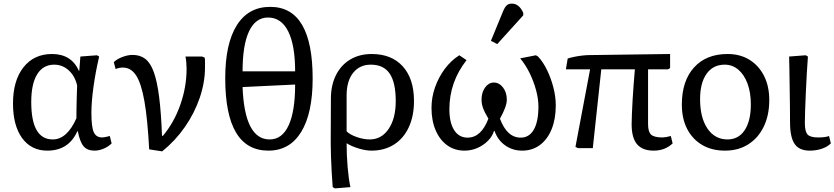

<svg xmlns="http://www.w3.org/2000/svg" viewBox="-20 -820 4620 1063"><path d="M242 14Q153 14 102.5 -55.5Q52 -125 52 -247Q52 -374 110 -447.5Q168 -521 268 -521Q375 -521 417 -428H419L425 -507L517 -514L529 -507Q509 -422 497.5 -339Q486 -256 486 -194Q486 -118 499 -88.5Q512 -59 546 -59Q552 -59 562.5 -61Q573 -63 588 -67L598 -26Q580 -8 554 3Q528 14 503 14Q463 14 442.5 -10.5Q422 -35 411 -93H408Q360 14 242 14ZM272 -48Q351 -48 403 -165Q403 -182 403.5 -215.5Q404 -249 405 -285.5Q406 -322 407 -347Q395 -399 360.5 -430.5Q326 -462 280 -462Q219 -462 186 -409Q153 -356 153 -255Q153 -48 272 -48Z M878 18 806 7Q797 -161 779.5 -260Q762 -359 733.5 -402.5Q705 -446 660 -446Q641 -446 620 -438L610 -476Q627 -493 657.5 -504.5Q688 -516 714 -516Q756 -516 784.5 -494Q813 -472 831.5 -421Q850 -370 861 -283.5Q872 -197 877 -68H882Q944 -142 978.5 -240.5Q1013 -339 1013 -439Q1013 -476 1007 -507H1099L1113 -501Q1115 -493 1115 -483.5Q1115 -474 1115 -449Q1115 -364 1086 -279Q1057 -194 1004 -117.5Q951 -41 878 18Z M1466 14Q1227 14 1227 -387Q1227 -578 1291 -680Q1355 -782 1476 -782Q1711 -782 1711 -385Q1711 -193 1647.5 -89.5Q1584 14 1466 14ZM1323 -425H1614Q1614 -570 1575.5 -646.5Q1537 -723 1464 -723Q1395 -723 1359 -647Q1323 -571 1323 -425ZM1473 -48Q1542 -48 1578 -126Q1614 -204 1614 -352L1323 -338Q1334 -48 1473 -48Z M1834 223 1822 216Q1819 179 1816.5 134.5Q1814 90 1812.5 47.5Q1811 5 1811 -27L1812 -273Q1812 -348 1840 -404Q1868 -460 1919 -490.5Q1970 -521 2038 -521Q2148 -521 2210 -452.5Q2272 -384 2272 -261Q2272 -177 2243 -115Q2214 -53 2161 -19.5Q2108 14 2036 14Q2005 14 1965.5 2Q1926 -10 1901 -26H1899Q1899 39 1904.5 104Q1910 169 1920 216ZM2027 -48Q2092 -48 2131.5 -106Q2171 -164 2171 -260Q2171 -363 2137.5 -412.5Q2104 -462 2033 -462Q1971 -462 1935 -416.5Q1899 -371 1899 -292V-93Q1916 -75 1954.5 -61.5Q1993 -48 2027 -48Z M2552 14Q2497 14 2456 -15.5Q2415 -45 2392 -98.5Q2369 -152 2369 -223Q2369 -281 2388.5 -336.5Q2408 -392 2442.5 -438.5Q2477 -485 2523 -514L2563 -487Q2468 -366 2468 -215Q2468 -141 2494.5 -99.5Q2521 -58 2569 -58Q2644 -58 2684 -163Q2663 -198 2654.5 -221.5Q2646 -245 2646 -268Q2646 -309 2666 -336Q2686 -363 2714 -363Q2744 -363 2765 -335.5Q2786 -308 2786 -268Q2786 -249 2776 -222Q2766 -195 2748 -163Q2787 -58 2863 -58Q2910 -58 2935.5 -102.5Q2961 -147 2961 -230Q2961 -272 2948 -320.5Q2935 -369 2912.5 -415Q2890 -461 2860 -497L2947 -514L2959 -507Q2987 -477 3009 -431.5Q3031 -386 3044 -335Q3057 -284 3057 -236Q3057 -161 3034 -104.5Q3011 -48 2969 -17Q2927 14 2871 14Q2818 14 2777 -15Q2736 -44 2718 -95H2715Q2706 -65 2681 -40Q2656 -15 2622.5 -0.5Q2589 14 2552 14ZM2733 -576 2698 -594 2765 -757Q2775 -781 2785.5 -790.5Q2796 -800 2814 -800Q2854 -800 2877 -749V-735Z M3599 14Q3537 14 3507 -21.5Q3477 -57 3477 -132Q3477 -152 3478.5 -188.5Q3480 -225 3482.5 -269Q3485 -313 3488.5 -357Q3492 -401 3495 -436H3309L3262 0H3179L3166 -7L3247 -436H3113L3123 -496Q3138 -501 3160 -505.5Q3182 -510 3204.5 -512.5Q3227 -515 3242 -515L3690 -521V-443L3678 -436H3568V-132Q3568 -90 3585 -74.5Q3602 -59 3648 -59Q3664 -59 3694 -67L3704 -26Q3662 14 3599 14Z M3994 14Q3921 14 3867.5 -17.5Q3814 -49 3784.5 -106Q3755 -163 3755 -241Q3755 -372 3822.5 -446.5Q3890 -521 4008 -521Q4078 -521 4129.5 -489Q4181 -457 4210 -400Q4239 -343 4239 -266Q4239 -182 4208.5 -119Q4178 -56 4123 -21Q4068 14 3994 14ZM4008 -48Q4069 -48 4103 -99.5Q4137 -151 4137 -242Q4137 -308 4118.5 -357.5Q4100 -407 4067.5 -434.5Q4035 -462 3992 -462Q3928 -462 3892 -411.5Q3856 -361 3856 -271Q3856 -168 3897 -108Q3938 -48 4008 -48Z M4463 14Q4405 14 4379.5 -23Q4354 -60 4354 -143Q4354 -178 4353.5 -228Q4353 -278 4352 -332Q4351 -386 4350.5 -432.5Q4350 -479 4349 -507L4441 -514L4453 -507Q4450 -469 4447 -416Q4444 -363 4441.5 -308Q4439 -253 4437.5 -208Q4436 -163 4436 -140Q4436 -92 4451 -75.5Q4466 -59 4509 -59Q4550 -59 4570 -67L4580 -26Q4561 -7 4530 3.5Q4499 14 4463 14Z"/></svg>

Font: Literata 12pt
Style: Regular
Weight: 400
Designer: Latin by Veronika Burian and Jose Scaglione. Greek by Irene Vlachou. Cyrillic by Vera Evstafieva.
Foundry: TypeTogether
Version: Version 3.002